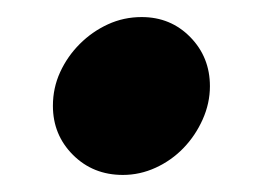

<svg xmlns="http://www.w3.org/2000/svg" viewBox="-20 -399 298 225"><path d="M42 -194ZM146 -379Q180 -379 203 -355.5Q226 -332 226 -298Q226 -278 217.5 -259Q209 -240 195 -225.5Q181 -211 162.5 -202.5Q144 -194 124 -194Q89 -194 65.5 -217.5Q42 -241 42 -275Q42 -296 50.5 -314.5Q59 -333 73.5 -347.5Q88 -362 106.5 -370.5Q125 -379 146 -379Z"/></svg>

Font: Rosa Sans Black
Style: Italic
Weight: 900
Italic angle: -12°
Designer: Pentagram / MCKL
Foundry: Pentagram / MCKL
Version: Version 1.005;September 16, 2019;FontCreator 11.5.0.2425 64-